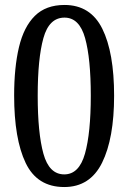

<svg xmlns="http://www.w3.org/2000/svg" viewBox="-20 -744 517 774"><path d="M239 10Q130 10 83.5 -87Q37 -184 37 -359Q37 -472 56.5 -554Q76 -636 120.5 -680Q165 -724 240 -724Q345 -724 392.5 -628Q440 -532 440 -358Q440 -186 391.5 -88Q343 10 239 10ZM239 -41Q299 -41 322.5 -124.5Q346 -208 346 -358Q346 -508 323 -590.5Q300 -673 240 -673Q178 -673 155 -590.5Q132 -508 132 -358Q132 -208 155 -124.5Q178 -41 239 -41Z"/></svg>

Font: Noto Serif Tamil Condensed
Style: Regular
Weight: 400
Width: 3
Designer: Indian Type Foundry, Tom Grace, and the Monotype Design Team
Foundry: Monotype Imaging Inc.
Version: Version 2.004